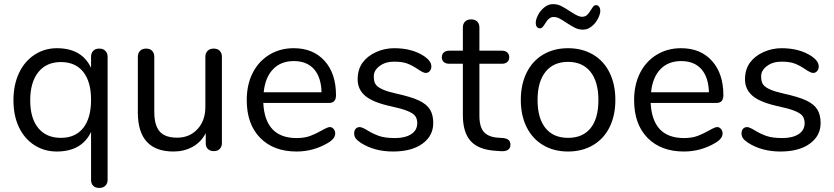

<svg xmlns="http://www.w3.org/2000/svg" viewBox="-20 -735 4085 940"><path d="M387.5 -108.6Q425.8 -157.2 425.8 -246.1Q425.8 -335 387.5 -383.1Q349.1 -431.2 278.1 -431.2Q207 -431.2 167.5 -381.6Q127.9 -332 127.9 -243.9Q127.9 -155.8 167.5 -107.9Q207 -60.1 278.1 -60.1Q349.1 -60.1 387.5 -108.6ZM425.8 -88.9Q379.9 6.8 257.8 6.8Q197.3 6.8 148.7 -24.2Q100.1 -55.2 73 -111.6Q45.9 -168 45.9 -243.9Q45.9 -319.8 73 -377.4Q100.1 -435.1 149.2 -467Q198.2 -499 258.8 -499Q380.4 -499 425.8 -402.8V-457Q425.8 -475.1 436.3 -486.1Q446.8 -497.1 465.8 -497.1Q484.9 -497.1 495.8 -486.1Q506.8 -475.1 506.8 -457V146Q506.8 163.1 495.8 174.1Q484.9 185.1 465.8 185.1Q446.8 185.1 436.3 174.6Q425.8 164.1 425.8 146Z M829.6 6.8Q654.8 6.8 654.8 -185.1V-457Q654.8 -475.1 665.8 -486.1Q676.8 -497.1 695.6 -497.1Q714.4 -497.1 724.9 -486.1Q735.4 -475.1 735.4 -457V-187Q735.4 -122.1 761.5 -91.6Q787.6 -61 847.7 -61Q907.7 -61 946.5 -102.5Q985.4 -144 985.4 -211.9V-457Q985.4 -475.1 996.3 -486.1Q1007.3 -497.1 1026.4 -497.1Q1045.4 -497.1 1055.9 -486.1Q1066.4 -475.1 1066.4 -457V-34.2Q1066.4 -17.1 1055.9 -6.1Q1045.4 4.9 1026.9 4.9Q1008.3 4.9 997.8 -5.6Q987.3 -16.1 987.3 -33.2V-83Q964.4 -39.1 922.9 -16.1Q881.3 6.8 829.6 6.8Z M1271 -283.2H1554.2Q1552.2 -357.4 1517.1 -396.7Q1481.9 -436 1418.5 -436Q1355 -436 1316.7 -396Q1278.3 -356 1271 -283.2ZM1625 -269Q1625 -231 1591.3 -231H1269Q1277.8 -59.1 1432.1 -59.1Q1471.2 -59.1 1499 -69.6Q1526.9 -80.1 1555.9 -96.7Q1585 -113.3 1595 -113Q1605 -112.8 1613 -104Q1621.1 -95.2 1621.1 -81.1Q1621.1 -56.2 1585.4 -35.2Q1514.2 6.8 1432.1 6.8Q1319.3 6.8 1253.7 -60.1Q1188 -127 1188 -245.1Q1188 -320.3 1217 -377.7Q1246.1 -435.1 1298.6 -467Q1351.1 -499 1418 -499Q1513.2 -499 1569.1 -437Q1625 -375 1625 -269Z M2022.9 -132.8Q2022.5 -154.8 2011.7 -168.5Q1991.2 -193.8 1899.2 -213.4Q1807.1 -232.9 1769 -264.9Q1731 -296.9 1731 -345.9Q1731 -395 1754.9 -428Q1778.8 -460.9 1821.3 -480Q1863.3 -499 1910.2 -499Q1998.5 -499 2058.1 -459Q2092.3 -435.1 2091.8 -409.2Q2091.8 -396 2084 -387Q2076.2 -377.9 2064.5 -377.9Q2052.7 -377.9 2026.9 -395.5Q2001 -413.1 1976.1 -423.1Q1951.2 -433.1 1909.2 -433.1Q1867.2 -433.1 1838.9 -412.1Q1810.1 -390.6 1810.1 -362.3Q1809.6 -334 1820.3 -320.3Q1840.3 -294.4 1917 -277.6Q1993.7 -260.7 2031.2 -242.9Q2068.8 -225.1 2085 -199Q2101.1 -172.9 2101.1 -132.8Q2101.1 -69.8 2048.1 -31.5Q1995.1 6.8 1904.3 6.8Q1813.5 6.8 1747.1 -35.2Q1729 -47.4 1721.4 -57.6Q1713.9 -67.9 1713.9 -82Q1713.9 -96.2 1721.4 -104.5Q1729 -112.8 1741 -112.8Q1752.9 -112.8 1779.3 -96.4Q1805.7 -80.1 1835.2 -69.6Q1864.7 -59.1 1914.1 -59.1Q1963.4 -59.1 1993.2 -78.1Q2022.9 -97.2 2022.9 -132.8Z M2479 -26.9Q2479 8.8 2429.2 4.9L2401.9 2.9Q2321.8 -2.9 2283.9 -44.9Q2246.1 -86.9 2246.1 -171.9V-422.9H2179.2Q2162.1 -422.9 2152.6 -431.4Q2143.1 -439.9 2143.1 -454.6Q2143.1 -469.2 2152.6 -478Q2162.1 -486.8 2179.2 -486.8H2246.1V-600.1Q2246.1 -619.1 2257.1 -629.6Q2268.1 -640.1 2286.6 -640.1Q2305.2 -640.1 2316.2 -629.6Q2327.1 -619.1 2327.1 -600.1V-486.8H2438Q2454.1 -486.8 2463.6 -478Q2473.1 -469.2 2473.1 -454.6Q2473.1 -439.9 2463.6 -431.4Q2454.1 -422.9 2438 -422.9H2327.1V-168Q2327.1 -112.8 2349.6 -88.4Q2372.1 -64 2417 -61L2443.8 -59.1Q2479 -55.7 2479 -26.9Z M2871.3 -107.4Q2909.7 -154.8 2909.7 -244.9Q2909.7 -335 2870.8 -383.5Q2832 -432.1 2761 -432.1Q2689.9 -432.1 2650.9 -383.5Q2611.8 -335 2611.8 -245.6Q2611.8 -156.2 2650.4 -108.2Q2689 -60.1 2761 -60.1Q2833 -60.1 2871.3 -107.4ZM2558.3 -112.5Q2529.8 -169.9 2529.8 -245.8Q2529.8 -321.8 2558.3 -379.4Q2586.9 -437 2639.4 -468Q2691.9 -499 2761 -499Q2830.1 -499 2883.1 -468Q2936 -437 2964.4 -379.4Q2992.7 -321.8 2992.7 -245.8Q2992.7 -169.9 2964.4 -112.5Q2936 -55.2 2883.1 -24.2Q2830.1 6.8 2761 6.8Q2691.9 6.8 2639.4 -24.2Q2586.9 -55.2 2558.3 -112.5ZM2625 -596.2Q2603 -596.2 2603 -624.5Q2603 -639.2 2614 -661.1Q2625 -683.1 2645 -699Q2665 -714.8 2687 -714.8Q2709 -714.8 2727.1 -705.8Q2745.1 -696.8 2778.6 -674.8Q2812 -652.8 2828.6 -652.8Q2845.2 -652.8 2854.5 -661.9Q2863.8 -670.9 2872.3 -685.1Q2880.9 -699.2 2886 -704.6Q2891.1 -710 2898.9 -710Q2906.7 -710 2912.8 -702.4Q2918.9 -694.8 2918.9 -680.9Q2918.9 -667 2908 -644.5Q2897 -622.1 2877 -606Q2856.9 -589.8 2835 -589.8Q2813 -589.8 2794.9 -598.9Q2776.9 -607.9 2753.4 -623.5Q2730 -639.2 2717 -645.5Q2704.1 -651.9 2689.9 -651.9Q2667 -651.9 2647.9 -618.2Q2634.8 -596.2 2625 -596.2Z M3167.5 -283.2H3450.7Q3448.7 -357.4 3413.6 -396.7Q3378.4 -436 3314.9 -436Q3251.5 -436 3213.1 -396Q3174.8 -356 3167.5 -283.2ZM3521.5 -269Q3521.5 -231 3487.8 -231H3165.5Q3174.3 -59.1 3328.6 -59.1Q3367.7 -59.1 3395.5 -69.6Q3423.3 -80.1 3452.4 -96.7Q3481.4 -113.3 3491.5 -113Q3501.5 -112.8 3509.5 -104Q3517.6 -95.2 3517.6 -81.1Q3517.6 -56.2 3481.9 -35.2Q3410.6 6.8 3328.6 6.8Q3215.8 6.8 3150.1 -60.1Q3084.5 -127 3084.5 -245.1Q3084.5 -320.3 3113.5 -377.7Q3142.6 -435.1 3195.1 -467Q3247.6 -499 3314.5 -499Q3409.7 -499 3465.6 -437Q3521.5 -375 3521.5 -269Z M3919.4 -132.8Q3918.9 -154.8 3908.2 -168.5Q3887.7 -193.8 3795.7 -213.4Q3703.6 -232.9 3665.5 -264.9Q3627.4 -296.9 3627.4 -345.9Q3627.4 -395 3651.4 -428Q3675.3 -460.9 3717.8 -480Q3759.8 -499 3806.6 -499Q3895 -499 3954.6 -459Q3988.8 -435.1 3988.3 -409.2Q3988.3 -396 3980.5 -387Q3972.7 -377.9 3960.9 -377.9Q3949.2 -377.9 3923.3 -395.5Q3897.5 -413.1 3872.6 -423.1Q3847.7 -433.1 3805.7 -433.1Q3763.7 -433.1 3735.4 -412.1Q3706.5 -390.6 3706.5 -362.3Q3706.1 -334 3716.8 -320.3Q3736.8 -294.4 3813.5 -277.6Q3890.1 -260.7 3927.7 -242.9Q3965.3 -225.1 3981.4 -199Q3997.6 -172.9 3997.6 -132.8Q3997.6 -69.8 3944.6 -31.5Q3891.6 6.8 3800.8 6.8Q3710 6.8 3643.6 -35.2Q3625.5 -47.4 3617.9 -57.6Q3610.4 -67.9 3610.4 -82Q3610.4 -96.2 3617.9 -104.5Q3625.5 -112.8 3637.5 -112.8Q3649.4 -112.8 3675.8 -96.4Q3702.1 -80.1 3731.7 -69.6Q3761.2 -59.1 3810.5 -59.1Q3859.9 -59.1 3889.6 -78.1Q3919.4 -97.2 3919.4 -132.8Z"/></svg>

Font: Nunito-Regular
Style: Regular
Weight: 400
Designer: Vernon Adams
Foundry: newtypography
Version: Version 3.000